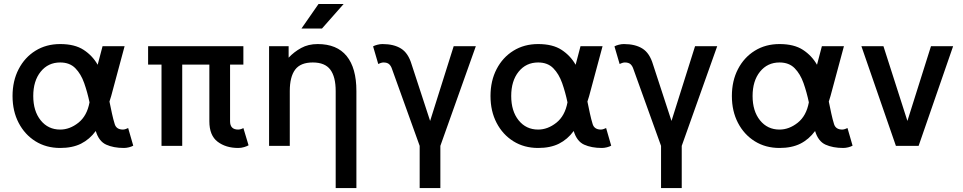

<svg xmlns="http://www.w3.org/2000/svg" viewBox="-20 -743 4906 978"><path d="M658.7 -1Q650.4 3.9 637 7.3Q623.5 10.7 611.3 10.7Q558.1 10.7 520.8 -6.3Q483.4 -23.4 467.8 -75.7Q436.5 -33.2 392.8 -11.2Q349.1 10.7 286.6 10.7Q215.3 10.7 160.6 -23.4Q106 -57.6 75 -117.2Q43.9 -176.8 43.9 -253.9Q43.9 -331.1 75 -390.9Q106 -450.7 160.6 -484.6Q215.3 -518.6 286.6 -518.6Q360.8 -518.6 406 -489Q451.2 -459.5 477.5 -413.1L502.4 -507.8H614.7L546.4 -253.9Q542 -238.8 537.6 -225.6Q543.9 -194.3 550.3 -165Q556.6 -135.7 564.5 -110.4Q573.2 -83 606.4 -83Q612.3 -83 620.4 -85.7Q628.4 -88.4 632.8 -90.8ZM286.6 -424.8Q225.1 -424.8 187.3 -377.9Q149.4 -331.1 149.4 -253.9Q149.4 -177.2 187.3 -130.1Q225.1 -83 286.6 -83Q335.4 -83 379.4 -117.9Q423.3 -152.8 436 -221.7Q425.3 -272.9 408.9 -319.6Q392.6 -366.2 363.8 -395.5Q335 -424.8 286.6 -424.8Z M1219.7 -414.1H1151.9V-125Q1151.9 -83 1193.4 -83Q1199.7 -83 1207.5 -85.4Q1215.3 -87.9 1219.7 -90.8L1246.1 -2.9Q1237.8 2 1223.6 6.3Q1209.5 10.7 1193.4 10.7Q1130.4 10.7 1088.4 -21.2Q1046.4 -53.2 1046.4 -125V-414.1H908.2V0H802.7V-414.1H734.4V-507.8H1219.7Z M1689.9 214.8V-279.3Q1689.9 -351.6 1662.6 -388.2Q1635.3 -424.8 1573.2 -424.8Q1510.7 -424.8 1483.4 -388.2Q1456.1 -351.6 1456.1 -279.3V0H1350.6V-507.8H1450.2V-449.2Q1477.5 -478.5 1513.9 -498.5Q1550.3 -518.6 1598.1 -518.6Q1696.3 -518.6 1745.8 -457.5Q1795.4 -396.5 1795.4 -279.3V214.8ZM1620.1 -597.7H1515.6L1602.5 -722.7H1730.5Z M2223.1 0V214.8H2117.7V0L1977.5 -389.6Q1972.2 -406.7 1962.4 -415.8Q1952.6 -424.8 1933.1 -424.8Q1926.8 -424.8 1918.9 -422.1Q1911.1 -419.4 1906.7 -417L1880.4 -506.8Q1888.7 -511.7 1902.3 -515.1Q1916 -518.6 1928.2 -518.6Q1986.3 -518.6 2022.9 -495.6Q2059.6 -472.7 2076.7 -415L2170.9 -127L2291 -507.8H2403.8Z M3093.3 -1Q3085 3.9 3071.5 7.3Q3058.1 10.7 3045.9 10.7Q2992.7 10.7 2955.3 -6.3Q2918 -23.4 2902.3 -75.7Q2871.1 -33.2 2827.4 -11.2Q2783.7 10.7 2721.2 10.7Q2649.9 10.7 2595.2 -23.4Q2540.5 -57.6 2509.5 -117.2Q2478.5 -176.8 2478.5 -253.9Q2478.5 -331.1 2509.5 -390.9Q2540.5 -450.7 2595.2 -484.6Q2649.9 -518.6 2721.2 -518.6Q2795.4 -518.6 2840.6 -489Q2885.7 -459.5 2912.1 -413.1L2937 -507.8H3049.3L2981 -253.9Q2976.6 -238.8 2972.2 -225.6Q2978.5 -194.3 2984.9 -165Q2991.2 -135.7 2999 -110.4Q3007.8 -83 3041 -83Q3046.9 -83 3054.9 -85.7Q3063 -88.4 3067.4 -90.8ZM2721.2 -424.8Q2659.7 -424.8 2621.8 -377.9Q2584 -331.1 2584 -253.9Q2584 -177.2 2621.8 -130.1Q2659.7 -83 2721.2 -83Q2770 -83 2814 -117.9Q2857.9 -152.8 2870.6 -221.7Q2859.9 -272.9 2843.5 -319.6Q2827.1 -366.2 2798.3 -395.5Q2769.5 -424.8 2721.2 -424.8Z M3452.6 0V214.8H3347.2V0L3207 -389.6Q3201.7 -406.7 3191.9 -415.8Q3182.1 -424.8 3162.6 -424.8Q3156.2 -424.8 3148.4 -422.1Q3140.6 -419.4 3136.2 -417L3109.9 -506.8Q3118.2 -511.7 3131.8 -515.1Q3145.5 -518.6 3157.7 -518.6Q3215.8 -518.6 3252.4 -495.6Q3289.1 -472.7 3306.2 -415L3400.4 -127L3520.5 -507.8H3633.3Z M4322.8 -1Q4314.5 3.9 4301 7.3Q4287.6 10.7 4275.4 10.7Q4222.2 10.7 4184.8 -6.3Q4147.5 -23.4 4131.8 -75.7Q4100.6 -33.2 4056.9 -11.2Q4013.2 10.7 3950.7 10.7Q3879.4 10.7 3824.7 -23.4Q3770 -57.6 3739 -117.2Q3708 -176.8 3708 -253.9Q3708 -331.1 3739 -390.9Q3770 -450.7 3824.7 -484.6Q3879.4 -518.6 3950.7 -518.6Q4024.9 -518.6 4070.1 -489Q4115.2 -459.5 4141.6 -413.1L4166.5 -507.8H4278.8L4210.4 -253.9Q4206.1 -238.8 4201.7 -225.6Q4208 -194.3 4214.4 -165Q4220.7 -135.7 4228.5 -110.4Q4237.3 -83 4270.5 -83Q4276.4 -83 4284.4 -85.7Q4292.5 -88.4 4296.9 -90.8ZM3950.7 -424.8Q3889.2 -424.8 3851.3 -377.9Q3813.5 -331.1 3813.5 -253.9Q3813.5 -177.2 3851.3 -130.1Q3889.2 -83 3950.7 -83Q3999.5 -83 4043.5 -117.9Q4087.4 -152.8 4100.1 -221.7Q4089.4 -272.9 4073 -319.6Q4056.6 -366.2 4027.8 -395.5Q3999 -424.8 3950.7 -424.8Z M4602.1 -127 4722.2 -507.8H4835L4659.2 0H4543.5L4367.7 -507.8H4480Z"/></svg>

Font: Giphurs Medium
Style: Regular
Weight: 500
Version: Version 0.920; ttfautohint (v1.8.4.7-5d5b)